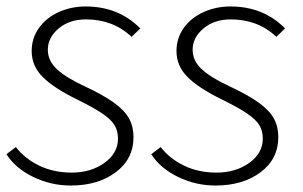

<svg xmlns="http://www.w3.org/2000/svg" viewBox="-22 -561 938 594"><path d="M-2 -84 27 -106Q55 -70 99.5 -48.5Q144 -27 200 -27Q259 -27 301 -57Q343 -87 343 -132Q343 -156 332.5 -173.5Q322 -191 295 -209.5Q268 -228 213 -255Q144 -289 110 -323Q76 -357 76 -403Q76 -443 98.5 -474.5Q121 -506 159.5 -523.5Q198 -541 243 -541Q345 -541 412 -473L385 -447Q328 -501 244 -501Q193 -501 159.5 -473Q126 -445 126 -407Q126 -373 154 -347Q182 -321 238 -295Q298 -267 331 -243Q364 -219 377.5 -194Q391 -169 391 -137Q391 -69 336 -28Q281 13 197 13Q135 13 80 -14Q25 -41 -2 -84Z M446 -84 475 -106Q503 -70 547.5 -48.5Q592 -27 648 -27Q707 -27 749 -57Q791 -87 791 -132Q791 -156 780.5 -173.5Q770 -191 743 -209.5Q716 -228 661 -255Q592 -289 558 -323Q524 -357 524 -403Q524 -443 546.5 -474.5Q569 -506 607.5 -523.5Q646 -541 691 -541Q793 -541 860 -473L833 -447Q776 -501 692 -501Q641 -501 607.5 -473Q574 -445 574 -407Q574 -373 602 -347Q630 -321 686 -295Q746 -267 779 -243Q812 -219 825.5 -194Q839 -169 839 -137Q839 -69 784 -28Q729 13 645 13Q583 13 528 -14Q473 -41 446 -84Z"/></svg>

Font: Nebula Sans Light
Style: Regular
Weight: 300
Italic angle: -9°
Designer: Paul D. Hunt for Adobe (as Source Sans)
Foundry: Nebula Entertainment & Broadcasting LLC
Version: Version 1.010